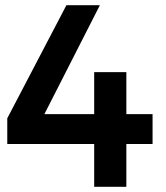

<svg xmlns="http://www.w3.org/2000/svg" viewBox="-20 -720 640 740"><path d="M568 -280H467V-442H343V-280H151L365 -700H236L8 -264V-165H343V0H467V-165H568Z"/></svg>

Font: Argentum Sans Medium
Style: Regular
Weight: 500
Designer: Julieta Ulanovsky
Foundry: Julieta Ulanovsky
Version: Version 5.001;January 29, 2019;FontCreator 11.5.0.2425 64-bi